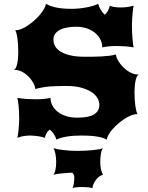

<svg xmlns="http://www.w3.org/2000/svg" viewBox="-20 -733 787 1021"><path d="M72.3 0Q73.2 -3.9 75 -14.2Q76.7 -24.4 78.1 -38.3Q79.6 -52.2 80.8 -68.1Q82 -84 82 -99.1Q82 -139.6 78.9 -170.4Q75.7 -201.2 72.3 -212.4Q100.1 -208 124.5 -206.5Q148.9 -205.1 172.4 -205.1Q215.3 -205.1 248.5 -212.4Q248.5 -190.9 258.8 -171.6Q269 -152.3 287.4 -138.2Q305.7 -124 331.3 -115.7Q356.9 -107.4 388.2 -107.4Q409.2 -107.4 430.7 -109.6Q452.1 -111.8 469.5 -119.1Q486.8 -126.5 497.6 -140.1Q508.3 -153.8 508.3 -176.8Q508.3 -193.4 498.3 -211.2Q488.3 -229 467 -243.2Q445.8 -257.3 412.4 -266.6Q378.9 -275.9 332 -275.9Q292 -275.9 252.7 -273.7Q213.4 -271.5 167.5 -259.8Q166.5 -274.4 157 -292Q147.5 -309.6 132.6 -325Q117.7 -340.3 98.4 -350.8Q79.1 -361.3 59.1 -361.3H54.2Q60.1 -363.8 64.5 -372.6Q68.8 -381.3 71.5 -394Q74.2 -406.7 75.7 -422.1Q77.1 -437.5 77.1 -453.6Q77.1 -494.1 73 -526.4Q68.8 -558.6 61 -572.3H64.5Q78.6 -572.3 95.7 -579.6Q112.8 -586.9 130.1 -598.9Q147.5 -610.8 164.1 -625.7Q180.7 -640.6 193.6 -656.2Q206.5 -671.9 214.8 -686.8Q223.1 -701.7 224.1 -712.9Q231.4 -708.5 242.4 -703.9Q253.4 -699.2 269.8 -695.1Q286.1 -690.9 308.6 -688.5Q331.1 -686 361.8 -686Q379.9 -686 400.1 -688Q420.4 -689.9 439.5 -693.6Q458.5 -697.3 475.1 -702.1Q491.7 -707 502 -712.9Q505.9 -697.8 515.1 -681.9Q524.4 -666 537.1 -654.8Q549.8 -665.5 555.7 -679.2Q561.5 -692.9 564 -703.1Q571.3 -698.7 585.9 -696Q600.6 -693.4 624 -693.4Q659.7 -693.4 690.4 -703.1Q689.5 -699.2 688 -688Q686.5 -676.8 685.1 -662.1Q683.6 -647.5 682.6 -630.9Q681.6 -614.3 681.6 -599.1Q681.6 -556.6 684.8 -524.7Q688 -492.7 690.4 -481Q665.5 -485.4 643.6 -486.8Q621.6 -488.3 599.6 -488.3Q556.6 -488.3 523.9 -481Q523.9 -503.4 513.7 -523.4Q503.4 -543.5 485.1 -558.6Q466.8 -573.7 441.2 -582.3Q415.5 -590.8 384.3 -590.8Q362.8 -590.8 341.6 -587.6Q320.3 -584.5 303 -576.4Q285.6 -568.4 274.9 -555.2Q264.2 -542 264.2 -521.5Q264.2 -504.4 272.7 -488.3Q281.2 -472.2 300.8 -459.5Q320.3 -446.8 352.3 -439Q384.3 -431.2 431.2 -431.2Q450.7 -431.2 473.6 -431.4Q496.6 -431.6 519 -432.9Q541.5 -434.1 561.5 -436.5Q581.5 -439 596.2 -443.4Q597.7 -428.7 608.4 -410.2Q619.1 -391.6 635.5 -375.2Q651.9 -358.9 672.4 -347.9Q692.9 -336.9 713.4 -336.9H718.3Q712.4 -334.5 708 -325.7Q703.6 -316.9 700.9 -304.2Q698.2 -291.5 696.8 -276.1Q695.3 -260.7 695.3 -244.6Q695.3 -224.6 696.3 -206.1Q697.3 -187.5 699.5 -171.9Q701.7 -156.2 704.6 -144.3Q707.5 -132.3 711.4 -126H708Q693.8 -126 676.8 -119.1Q659.7 -112.3 642.1 -100.8Q624.5 -89.4 607.9 -75Q591.3 -60.5 578.1 -45.4Q564.9 -30.3 556.9 -15.9Q548.8 -1.5 548.3 9.8Q541 5.4 530 1.5Q519 -2.4 502.7 -5.6Q486.3 -8.8 463.9 -10.5Q441.4 -12.2 410.6 -12.2Q392.6 -12.2 373.8 -11Q355 -9.8 337.6 -7.1Q320.3 -4.4 305.4 -0.2Q290.5 3.9 280.3 9.8Q275.9 -5.4 266.8 -19.5Q257.8 -33.7 245.1 -43.9Q231.9 -34.2 226.3 -22.2Q220.7 -10.3 218.3 0Q214.4 -2 205.8 -4.2Q197.3 -6.3 186.5 -8.1Q175.8 -9.8 163.6 -11Q151.4 -12.2 139.6 -12.2Q120.6 -12.2 102.5 -8.8Q84.5 -5.4 72.3 0ZM264.2 54.7Q272.9 57.6 286.1 60.3Q299.3 63 315.9 64.9Q332.5 66.9 351.1 68.1Q369.6 69.3 388.7 69.3Q406.2 69.3 427.2 68.6Q448.2 67.9 468 65.9Q487.8 64 503.9 61.3Q520 58.6 527.8 54.7Q520.5 63 516.8 83.3Q513.2 103.5 513.2 128.4Q513.2 148.9 516.8 166.7Q520.5 184.6 527.8 196.3Q516.1 198.7 506.1 207Q496.1 215.3 488.3 226.1Q480.5 236.8 476.1 248.3Q471.7 259.8 471.7 268.6Q467.8 265.6 457.8 264.2Q447.8 262.7 437.3 262.2Q426.8 261.7 418.7 261.7Q410.6 261.7 411.1 261.7Q405.8 261.7 398.7 262Q391.6 262.2 385 262.9Q378.4 263.7 373 264.9Q367.7 266.1 365.2 268.6Q370.1 259.8 372.6 242.9Q375 226.1 375 210.9Q375 202.6 372.1 195.8Q369.1 189 363.8 185.1Q348.1 186 332.8 187Q317.4 188 304.2 189.5Q291 190.9 280.8 192.6Q270.5 194.3 264.6 196.3Q270.5 188 274.7 170.4Q278.8 152.8 278.8 127.9Q278.8 116.2 277.6 104.7Q276.4 93.3 274.4 83.5Q272.5 73.7 269.8 66.4Q267.1 59.1 264.2 54.7Z"/></svg>

Font: Arbutus
Style: Regular
Weight: 400
Designer: Karolina Lach
Foundry: Sorkin Type Co.
Version: Version 1.003